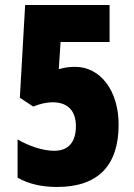

<svg xmlns="http://www.w3.org/2000/svg" viewBox="-20 -734 535 764"><path d="M279 -468C264 -468 242 -467 214 -459L221 -567H416V-714H80L59 -345L112 -310C140 -321 165 -327 189 -327C251 -327 282 -292 282 -232C282 -167 251 -134 196 -134C150 -134 95 -153 50 -179V-27C94 -2 146 10 207 10C373 10 452 -78 452 -238C452 -374 379 -468 279 -468Z"/></svg>

Font: Noto Sans Lao Looped ExtraCondensed Black
Style: Regular
Weight: 900
Width: 2
Designer: Mark Frömberg, Ben Mitchell
Foundry: The Fontpad Ltd
Version: Version 1.002